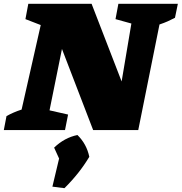

<svg xmlns="http://www.w3.org/2000/svg" viewBox="-59 -680 950 1004"><path d="M560 -660H871L856 -587Q837 -577 818 -568.5Q799 -560 775 -552L664 0H428L265 -424L200 -103L297 -81L281 0H-39L-25 -73Q-7 -83 12.5 -91.5Q32 -100 54 -107L154 -549L74 -580L89 -660H420L577 -254L628 -557L545 -580ZM215 296 250 149 224 92Q278 40 346 26Q394 73 408 140Q356 227 278 304Z"/></svg>

Font: Piazzolla Black
Style: Italic
Weight: 900
Italic angle: -11.3°
Designer: Juan Pablo del Peral
Foundry: Huerta Tipografica
Version: Version 1.330